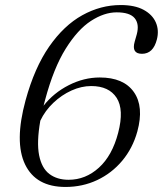

<svg xmlns="http://www.w3.org/2000/svg" viewBox="-20 -731 646 762"><path d="M459 -711Q515 -711 550 -692Q585 -673 598.5 -641.8Q612 -610.5 602.5 -574Q588 -517.5 543.5 -517.5Q501 -517.5 514.5 -565.5L523 -595.5Q533.5 -635.5 514.5 -658.8Q495.5 -682 443 -682Q393.5 -682 341 -648Q288.5 -614 240.8 -537.8Q193 -461.5 159 -334.5Q155.5 -323 153 -311.5Q193 -362.5 253 -393Q313 -423.5 376 -423.5Q470.5 -423.5 511.2 -365.8Q552 -308 525 -209Q506.5 -142.5 465 -93Q423.5 -43.5 365.5 -16.2Q307.5 11 240 11Q122.5 11 79.5 -78.5Q36.5 -168 81.5 -333Q117 -462.5 175.2 -546.2Q233.5 -630 306.5 -670.5Q379.5 -711 459 -711ZM342 -389.5Q303 -389.5 263.8 -371.8Q224.5 -354 191.8 -323Q159 -292 140 -252Q125 -166.5 135.2 -115Q145.5 -63.5 176 -40.5Q206.5 -17.5 252.5 -17.5Q319.5 -17.5 372.5 -65.5Q425.5 -113.5 449 -204Q473 -296 442.8 -342.8Q412.5 -389.5 342 -389.5Z"/></svg>

Font: Fraunces 9pt S000 Light
Style: Italic
Weight: 300
Italic angle: -16°
Version: Version 1.000; ttfautohint (v1.8.3)